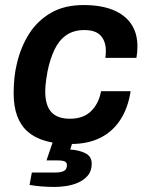

<svg xmlns="http://www.w3.org/2000/svg" viewBox="-20 -558 587 760"><path d="M260 12Q145 12 89.5 -37Q34 -86 34 -189Q34 -219 37 -249Q40 -279 47 -307Q62 -371 94.5 -423Q127 -475 180.5 -506.5Q234 -538 311 -538Q379 -538 426.5 -519Q474 -500 499 -463.5Q524 -427 524 -374Q524 -363 523 -351.5Q522 -340 520 -329H397Q398 -336 398.5 -342.5Q399 -349 399 -356Q399 -394 379 -416.5Q359 -439 314 -439Q271 -439 242 -418.5Q213 -398 195.5 -361Q178 -324 168 -275Q165 -258 163 -244Q161 -230 160 -218.5Q159 -207 159 -197Q159 -141 183 -114.5Q207 -88 257 -88Q310 -88 340.5 -118Q371 -148 380 -197H497Q487 -131 456.5 -84Q426 -37 377 -12.5Q328 12 260 12ZM197 182Q172 182 145.5 180Q119 178 97 174L106 125H197Q220 125 232.5 119Q245 113 245 95Q245 86 237 81.5Q229 77 208 77H164L194 -11H272L258 34Q293 36 318 48.5Q343 61 343 90Q343 119 327.5 137Q312 155 289 165Q266 175 241 178.5Q216 182 197 182Z"/></svg>

Font: Archivo Variable SemiBold
Style: Italic
Weight: 600
Italic angle: -10°
Designer: Hector Gatti
Foundry: Omnibus-Type
Version: Version 2.001